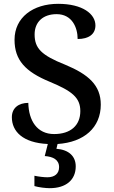

<svg xmlns="http://www.w3.org/2000/svg" viewBox="-20 -744 598 1004"><path d="M240 240C325 240 376 197 376 126C376 73 340 39 275 34L281 9C420 0 507 -77 507 -197C507 -298 443 -355 320 -406C197 -455 161 -491 161 -564C161 -630 206 -670 276 -670C357 -670 386 -600 386 -540C445 -540 479 -566 479 -611C479 -671 412 -724 284 -724C153 -724 56 -653 56 -536C56 -430 112 -369 241 -316C356 -268 400 -234 400 -163C400 -88 349 -43 263 -43C174 -43 130 -113 128 -206C78 -206 42 -180 42 -131C42 -57 99 3 230 9L214 72C257 75 289 91 289 130C289 164 266 183 228 183C210 183 184 180 160 175V229C184 236 219 240 240 240Z"/></svg>

Font: Noto Naskh Arabic UI Medium
Style: Regular
Weight: 500
Designer: Monotype Design Team, David Williams, Mohamad Dakak and Nizar Qandah
Foundry: Monotype Imaging Inc.
Version: Version 2.014